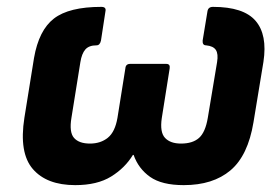

<svg xmlns="http://www.w3.org/2000/svg" viewBox="-20 -527 814 559"><path d="M199 12Q116 12 75.5 -35Q35 -82 51 -184L79 -358Q93 -439 137 -473Q181 -507 275 -507Q290 -507 287 -494L274 -409Q271 -395 261 -395Q239 -395 228.5 -383Q218 -371 214 -346L188 -184Q181 -142 195.5 -125.5Q210 -109 242 -109Q273 -109 294 -126Q315 -143 322 -184L345 -328Q346 -341 359 -341H464Q476 -341 474 -328L451 -183Q445 -142 460.5 -125.5Q476 -109 507 -109Q541 -109 559.5 -125.5Q578 -142 585 -184L612 -346Q616 -370 608.5 -381.5Q601 -393 580 -395Q569 -395 570 -409L584 -494Q586 -507 600 -507Q689 -507 724 -466.5Q759 -426 747 -347L718 -171Q702 -74 651 -31Q600 12 515 12Q451 12 417 -12Q383 -36 369 -76H367Q344 -38 303.5 -13Q263 12 199 12Z"/></svg>

Font: Sofia Sans ExtraBold
Style: Italic
Weight: 800
Italic angle: -9°
Designer: Botio Nikoltchev, Ani Petrova
Foundry: lettersoup
Version: Version 4.100; ttfautohint (v1.8.4.7-5d5b)